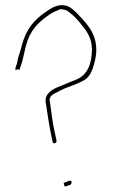

<svg xmlns="http://www.w3.org/2000/svg" viewBox="-20 -716 426 727"><path d="M39 -450C41 -453 53 -456 53 -449V-452L54 -453C67 -487 68 -502 78 -542C94 -603 126 -633 169 -662C181 -670 195 -676 206 -680L207 -681H209C223 -681 232 -678 244 -668C261 -656 276 -638 289 -622C307 -600 328 -573 328 -529C328 -477 313 -435 272 -416C250 -407 231 -400 211 -391C179 -379 149 -363 153 -329C160 -281 169 -223 179 -180C181 -168 196 -174 194 -184C191 -197 190 -202 186 -221C178 -254 174 -298 169 -331C162 -355 192 -364 195 -366C234 -390 287 -398 312 -423C327 -439 335 -465 341 -493C357 -573 317 -619 278 -659C264 -674 244 -693 228 -695H227C195 -702 170 -682 152 -670C108 -640 80 -606 63 -546C56 -514 49 -506 45 -479V-478C41 -465 36 -456 39 -452ZM221 -26C222 -13 225 -7 231 -11L246 -16C251 -19 252 -25 250 -32C249 -31 246 -31 240 -31L225 -25L224 -24C221 -24 220 -25 221 -26Z"/></svg>

Font: Stray Cat
Style: ExLt
Weight: 200
Version: Version 1.0